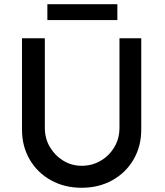

<svg xmlns="http://www.w3.org/2000/svg" viewBox="-20 -882 780 908"><path d="M84 -269V-701H192V-278Q192 -227 216 -186.5Q240 -146 279.5 -122Q319 -98 366 -98Q416 -98 456.5 -122Q497 -146 521 -186.5Q545 -227 545 -278V-701H648V-269Q648 -190 611.5 -127.5Q575 -65 511 -29.5Q447 6 366 6Q285 6 221 -29.5Q157 -65 120.5 -127.5Q84 -190 84 -269ZM204 -787V-862H535V-787Z"/></svg>

Font: Our Lexend
Style: Regular
Weight: 400
Designer: Bonnie Shaver-Troup, Thomas Jockin
Foundry: Lexend
Version: Version 1.007